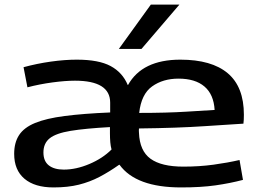

<svg xmlns="http://www.w3.org/2000/svg" viewBox="-20 -810 1129 840"><path d="M214 10Q132 10 87 -28Q42 -66 42 -137Q42 -186 63.5 -219Q85 -252 133.5 -272Q182 -292 263 -302.5Q344 -313 462 -318V-361Q462 -457 308 -457Q266 -457 210 -449.5Q154 -442 100 -428L83 -516Q142 -532 202.5 -540.5Q263 -549 316 -549Q412 -549 464 -521Q516 -493 539 -438H540Q602 -549 769 -549Q906 -549 976.5 -489.5Q1047 -430 1047 -308Q1047 -296 1046.5 -286.5Q1046 -277 1045 -269Q992 -266 875 -258Q758 -250 588 -248Q587 -238 588 -229Q591 -150 638.5 -115.5Q686 -81 782 -81Q852 -81 914 -89.5Q976 -98 1028 -110L1043 -23Q986 -8 922.5 1Q859 10 772 10Q575 10 503 -89H501Q457 -58 415 -36Q373 -14 325 -2Q277 10 214 10ZM589 -316Q710 -316 796.5 -321.5Q883 -327 919 -329Q915 -397 874.5 -431.5Q834 -466 761 -466Q693 -466 645.5 -432Q598 -398 589 -316ZM259 -68Q313 -68 371 -92.5Q429 -117 468 -156Q464 -170 462.5 -188Q461 -206 461 -227Q461 -235 461 -241.5Q461 -248 461 -254Q353 -248 289 -237.5Q225 -227 197.5 -205Q170 -183 170 -143Q170 -105 193.5 -86.5Q217 -68 259 -68ZM500 -596 640 -790H765L599 -596Z"/></svg>

Font: Georama Extended Medium
Style: Regular
Weight: 500
Width: 7
Designer: Jean-Baptiste Levee
Foundry: Production Type
Version: Version 1.000